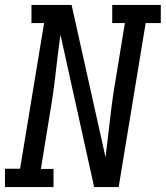

<svg xmlns="http://www.w3.org/2000/svg" viewBox="-30 -755 669 775"><path d="M186 0H-10V-74H51L148 -662H97V-735H259L396 -120Q406 -200 415 -280.5Q424 -361 438 -441L474 -662H423V-735H619V-662H558L449 0H350L214 -615Q203 -535 194 -454.5Q185 -374 171 -294L135 -73H186Z"/></svg>

Font: Iosevka HT Extended
Style: Italic
Weight: 400
Width: 7
Italic angle: -9°
Monospace: yes
Designer: Belleve Invis
Foundry: Belleve Invis
Version: Version 32.3.0; ttfautohint (v1.8.4)